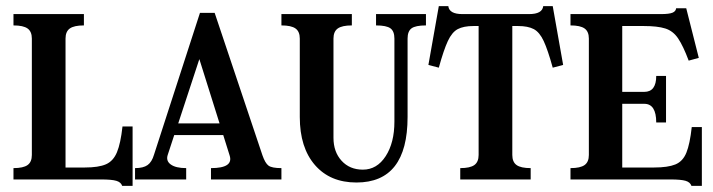

<svg xmlns="http://www.w3.org/2000/svg" viewBox="-20 -586 2328 627"><path d="M24 -37Q56 -37 70 -47Q84 -57 84 -80V-460Q84 -483 70 -493Q56 -503 24 -503V-540H254V-503Q222 -503 208 -493Q194 -483 194 -460V-39H257Q302 -39 326 -49.5Q350 -60 362 -89Q374 -118 380 -173H413V21H379Q375 9 360 4.5Q345 0 310 0H24Z M528 -81Q521 -61 537.5 -49Q554 -37 588 -37V0H421V-37Q448 -37 462 -47Q476 -57 483 -81L633 -544H681L837 -79Q846 -53 857 -45Q868 -37 899 -37V0H669V-37Q743 -37 730 -78L709 -145H549ZM562 -183H697L631 -393Z M1311 -204Q1311 10 1144 10Q1058 10 1008.5 -47Q959 -104 959 -204V-460Q959 -483 945 -493Q931 -503 899 -503V-540H1129V-503Q1097 -503 1083 -493Q1069 -483 1069 -460V-136Q1069 -90 1095.5 -61Q1122 -32 1165 -32Q1211 -32 1239.5 -76Q1268 -120 1268 -189V-460Q1268 -484 1255 -493.5Q1242 -503 1208 -503V-540H1371V-503Q1337 -503 1324 -493.5Q1311 -484 1311 -460Z M1483 -37Q1515 -37 1529 -47Q1543 -57 1543 -80V-501H1526Q1494 -501 1475 -491Q1456 -481 1442.5 -452Q1429 -423 1413 -365L1379 -374L1413 -566H1444Q1447 -540 1490 -540H1708Q1751 -540 1754 -566H1785L1819 -374L1785 -365Q1769 -423 1755.5 -452Q1742 -481 1723 -491Q1704 -501 1672 -501H1653V-80Q1653 -57 1667 -47Q1681 -37 1713 -37V0H1483Z M1843 -37Q1875 -37 1889 -47Q1903 -57 1903 -80V-460Q1903 -483 1889 -493Q1875 -503 1843 -503V-540H2139Q2165 -540 2176 -544.5Q2187 -549 2188 -559H2221L2262 -397L2229 -388Q2211 -436 2194.5 -460.5Q2178 -485 2152.5 -493Q2127 -501 2083 -501H2012V-286H2084Q2123 -286 2123 -338H2155V-186H2123Q2123 -247 2084 -247H2012V-39H2116Q2161 -39 2185.5 -49Q2210 -59 2221.5 -87.5Q2233 -116 2239 -171H2272V21H2238Q2234 9 2219 4.5Q2204 0 2169 0H1843Z"/></svg>

Font: Girassol
Style: Regular
Weight: 400
Width: 3
Designer: Liam Spradlin
Version: Version 1.004